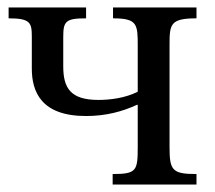

<svg xmlns="http://www.w3.org/2000/svg" viewBox="-20 -493 575 513"><path d="M505 0V-28C440 -28 433 -38 433 -100V-371C433 -428 434 -444 505 -444V-473H282V-444C347 -444 348 -428 348 -371V-248C315 -231 274 -226 243 -226C168 -226 149 -258 149 -316V-394C149 -436 155 -444 210 -444V-473H3V-444C60 -444 65 -433 65 -396V-310C65 -249 89 -183 210 -183C263 -183 307 -195 346 -213H348V-100C348 -37 345 -28 281 -28V0Z"/></svg>

Font: STIX Two Text
Style: Regular
Weight: 400
Designer: Ross Mills, John Hudson & Paul Hanslow, Tiro Typeworks Ltd; with prior portions MicroPress Inc., and Coen Hoffman.
Foundry: Tiro Typeworks Ltd
Version: Version 2.13 b171